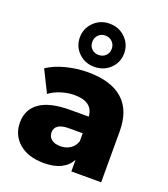

<svg xmlns="http://www.w3.org/2000/svg" viewBox="-153 -953 934 1069"><g transform="rotate(20 314.0 -418.5)"><path d="M392.1 0V-68.8Q349.6 8.8 231.9 8.8Q137.2 8.8 83.5 -38.1Q29.8 -85 29.8 -158.2Q29.8 -235.8 89.1 -277.8Q148.4 -319.8 271 -319.8H378.9Q373 -405.8 264.2 -405.8Q225.1 -405.8 185.1 -393.1Q145 -380.4 117.2 -358.9L53.2 -487.8Q98.6 -518.1 162.6 -534.4Q226.6 -550.8 292 -550.8Q426.8 -550.8 497.8 -489Q568.8 -427.2 568.8 -300.8V0ZM312 -590.8Q256.3 -590.8 218.8 -627.7Q181.2 -664.6 181.2 -717.8Q181.2 -771 219 -808.6Q256.8 -846.2 312 -846.2Q368.2 -846.2 406 -808.8Q443.8 -771.5 443.8 -717.8Q443.8 -664.6 406 -627.7Q368.2 -590.8 312 -590.8ZM378.9 -173.8V-221.2H296.9Q213.9 -221.2 213.9 -166Q213.9 -141.6 232.9 -126.2Q252 -110.8 285.2 -110.8Q317.9 -110.8 343 -126.7Q368.2 -142.6 378.9 -173.8ZM312 -661.1Q336.9 -661.1 353.5 -677Q370.1 -692.9 370.1 -717.8Q370.1 -743.2 353.3 -759.5Q336.4 -775.9 312 -775.9Q287.6 -775.9 271.2 -759.5Q254.9 -743.2 254.9 -717.8Q254.9 -692.9 271.2 -677Q287.6 -661.1 312 -661.1Z"/></g></svg>

Font: Montserrat ExtraBold
Style: Regular
Weight: 800
Designer: Julieta Ulanovsky
Foundry: Julieta Ulanovsky
Version: Version 9.000